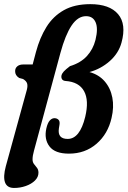

<svg xmlns="http://www.w3.org/2000/svg" viewBox="-33 -731 615 926"><path d="M-5 71 96.5 -298Q101.5 -317.5 97.5 -329.2Q93.5 -341 78 -350L59.5 -355Q39.5 -367.5 40 -388Q40 -402.5 50.5 -411.2Q61 -420 78.5 -420H124.5L140.5 -480.5Q159 -549.5 191.2 -601.2Q223.5 -653 275.2 -682Q327 -711 402.5 -711Q495.5 -711 536.5 -662.8Q577.5 -614.5 553 -525.5Q539 -474 496.2 -436.2Q453.5 -398.5 398.5 -383.5Q444 -371 472 -338.5Q500 -306 508.8 -260.2Q517.5 -214.5 505 -162Q487.5 -85 432.5 -37.5Q377.5 10 299.5 10Q232 10 205.5 -25Q179 -60 190.5 -111.5Q196.5 -138 206.8 -149.5Q217 -161 229.5 -161Q241.5 -161 249 -153.5Q256.5 -146 254 -130L251 -111.5Q243.5 -61 293.5 -61Q352 -61 378 -167.5Q397 -246.5 372.5 -291.2Q348 -336 283 -340.5Q271 -341.5 266.2 -349Q261.5 -356.5 263.5 -367Q266 -377 274.8 -386.5Q283.5 -396 304.5 -412Q355.5 -427.5 385.8 -460.2Q416 -493 427.5 -538.5Q441 -593.5 428.2 -623.2Q415.5 -653 382 -653Q342.5 -653 312.2 -607.8Q282 -562.5 258.5 -476L131 -4.5Q124 20 124 37.5Q124 51.5 131 60.2Q138 69 145.2 78.2Q152.5 87.5 152.5 102Q152.5 123 135.5 139.8Q118.5 156.5 91.5 166Q64.5 175.5 35 175.5Q1 175.5 -8.8 148.5Q-18.5 121.5 -5 71Z"/></svg>

Font: Fraunces 144pt S100 SemiBold
Style: Italic
Weight: 600
Italic angle: -16°
Version: Version 1.000; ttfautohint (v1.8.3)